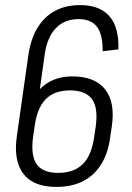

<svg xmlns="http://www.w3.org/2000/svg" viewBox="-20 -727 517 754"><path d="M91 -508Q100 -572 126.5 -616.5Q153 -661 195.5 -684Q238 -707 295 -707Q372 -707 410 -663Q448 -619 445 -533L383 -526Q384 -591 361 -621.5Q338 -652 288 -652Q233 -652 198.5 -615.5Q164 -579 155 -509L110 -190L46 -191ZM202 7Q142 7 104.5 -15.5Q67 -38 52 -82.5Q37 -127 46 -190L73 -230Q87 -326 136 -376.5Q185 -427 264 -427Q352 -427 392.5 -376.5Q433 -326 419 -230L413 -190Q405 -126 377.5 -82Q350 -38 306 -15.5Q262 7 202 7ZM209 -48Q270 -48 305 -82.5Q340 -117 350 -190L356 -231Q366 -304 341 -338Q316 -372 255 -372Q194 -372 160 -338Q126 -304 116 -231L110 -190Q100 -116 124 -82Q148 -48 209 -48Z"/></svg>

Font: Pathway Extreme Condensed ExtraLight
Style: Italic
Weight: 250
Width: 3
Italic angle: -8°
Version: Version 1.001;gftools[0.9.26]